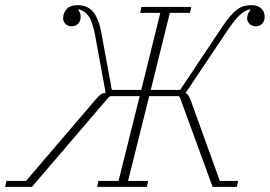

<svg xmlns="http://www.w3.org/2000/svg" viewBox="-77 -725 1047 745"><path d="M-52 -23H24L296 -341Q307 -354 314.5 -359Q322 -364 333 -365L292 -588Q282 -642 266.5 -663Q251 -684 228 -689L227 -685Q236 -676 236 -660Q236 -643 226 -633Q216 -623 201 -623Q187 -623 177.5 -632Q168 -641 168 -654Q168 -675 182 -690Q196 -705 224 -705Q262 -705 284 -679.5Q306 -654 317 -594L357 -376H471L545 -675H467L472 -698H665L660 -675H582L508 -376H622L786 -622Q802 -646 815.5 -661.5Q829 -677 842 -687Q855 -697 868.5 -701Q882 -705 898 -705Q924 -705 937 -692Q950 -679 950 -660Q950 -643 940 -633Q930 -623 916 -623Q901 -623 891.5 -632Q882 -641 882 -654Q882 -671 894 -685V-689Q884 -687 875 -682.5Q866 -678 856 -669Q846 -660 834 -645.5Q822 -631 807 -609L643 -364Q648 -362 652.5 -356.5Q657 -351 663 -336L776 -23H847L842 0H748L621 -347L616 -352H502L420 -23H498L493 0H300L305 -23H383L465 -352H351L344 -347L47 0H-57Z"/></svg>

Font: IBM Plex Serif ExtraLight
Style: Italic
Weight: 200
Italic angle: -14°
Designer: Mike Abbink, Paul van der Laan, Pieter van Rosmalen
Foundry: Bold Monday
Version: Version 2.5